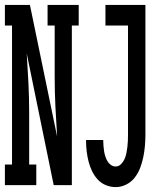

<svg xmlns="http://www.w3.org/2000/svg" viewBox="-31 -755 651 783"><path d="M441 8Q420 8 400.5 0Q381 -8 367 -23.5Q353 -39 344 -58Q335 -77 330 -97Q325 -117 322.5 -137.5Q320 -158 320 -179V-184H390V-181Q390 -170 391 -159.5Q392 -149 393.5 -138.5Q395 -128 398.5 -117.5Q402 -107 407 -98Q412 -89 421 -82.5Q430 -76 441 -76Q453 -76 462.5 -85.5Q472 -95 477 -106.5Q482 -118 484.5 -130.5Q487 -143 488.5 -155.5Q490 -168 490.5 -181Q491 -194 491 -206V-651H399V-735H562V-206Q562 -183 560 -160Q558 -137 553.5 -115Q549 -93 541 -71.5Q533 -50 519 -31.5Q505 -13 484 -2.5Q463 8 441 8ZM-11 0V-84H18V-651H-11V-735H91L202 -198Q198 -259 195 -319.5Q192 -380 192 -441V-651H163V-735H290V-651H262V0H188L78 -537Q82 -476 85 -415.5Q88 -355 88 -294V-84H117V0Z"/></svg>

Font: Iosevka HT Medium Extended
Style: Regular
Weight: 500
Width: 7
Monospace: yes
Designer: Belleve Invis
Foundry: Belleve Invis
Version: Version 32.3.0; ttfautohint (v1.8.4)